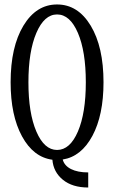

<svg xmlns="http://www.w3.org/2000/svg" viewBox="-20 -710 515 864"><path d="M262.2 7.8Q269.5 35.6 299.6 50.8Q329.6 65.9 377 65.9V133.8Q305.7 133.8 262.9 98.9Q220.2 64 215.8 8.8Q130.4 -2.4 79.1 -96.4Q27.8 -190.4 27.8 -339.8Q27.8 -499 85.4 -594.5Q143.1 -689.9 236.8 -689.9Q330.6 -689.9 388.2 -594.5Q445.8 -499 445.8 -339.8Q445.8 -191.9 395.8 -98.6Q345.7 -5.4 262.2 7.8ZM236.8 -35.2Q294.9 -35.2 330.6 -118.2Q366.2 -201.2 366.2 -339.8Q366.2 -478.5 330.6 -561.8Q294.9 -645 236.8 -645Q179.2 -645 143.6 -561.8Q107.9 -478.5 107.9 -339.8Q107.9 -201.2 143.6 -118.2Q179.2 -35.2 236.8 -35.2Z"/></svg>

Font: Margherita
Style: Regular
Weight: 400
Designer: James Puckett
Foundry: Dunwich Type Founders
Version: Version 1.008;hotconv 1.0.109;makeotfexe 2.5.65596